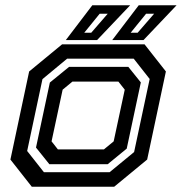

<svg xmlns="http://www.w3.org/2000/svg" viewBox="-20 -708 690 728"><path d="M100.5 0 19.5 -103 90.5 -437 215.5 -540H528L609 -437L538 -103L413 0ZM146.5 -55H395.5L488.5 -131.5L547.5 -408.5L487 -485.5H234.5L141 -408L83 -135.5ZM167 -85.5 116.5 -148.5 169 -395 242 -454.5H466.5L514 -395.5L460.5 -144.5L388.5 -85.5ZM199.5 -141.5H374L411 -172L453 -368L429 -398.5H254.5L217.5 -368L175.5 -172ZM405.5 -556 506 -688H649.5L524 -556ZM299.5 -584H326L388.5 -656H358ZM229.5 -556 330 -688H473.5L348 -556ZM475.5 -584H502L564.5 -656H534Z"/></svg>

Font: Tourney SemiBold
Style: Italic
Weight: 600
Italic angle: -12°
Version: Version 1.015